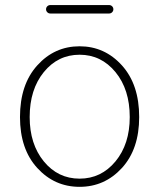

<svg xmlns="http://www.w3.org/2000/svg" viewBox="-20 -722 626 755"><path d="M58.6 -261.7Q58.6 -389.6 126.5 -464.8Q194.3 -540 293 -540Q391.6 -540 459.5 -464.8Q527.3 -389.6 527.3 -261.7Q527.3 -135.7 459.5 -61.5Q391.6 12.7 293 12.7Q194.3 12.7 126.5 -61.5Q58.6 -135.7 58.6 -261.7ZM490.2 -261.7Q490.2 -370.1 434.1 -438.5Q377.9 -506.8 293 -506.8Q208 -506.8 152.3 -438.5Q96.7 -370.1 96.7 -261.7Q96.7 -155.3 152.3 -87.4Q208 -19.5 293 -19.5Q377.9 -19.5 434.1 -87.4Q490.2 -155.3 490.2 -261.7ZM177.7 -668.9Q170.9 -668.9 166 -673.8Q161.1 -678.7 161.1 -685.5Q161.1 -692.4 166 -697.3Q170.9 -702.1 177.7 -702.1H409.2Q416 -702.1 420.9 -697.3Q425.8 -692.4 425.8 -685.5Q425.8 -678.7 420.9 -673.8Q416 -668.9 409.2 -668.9Z"/></svg>

Font: Gen Jyuu Gothic ExtraLight
Style: Regular
Weight: 100
Designer: [Source Han Sans]
Ryoko NISHIZUKA  (kana & ideographs); Paul D. Hunt (Latin, Greek & Cyrillic); Wenlong ZHANG  (bopomofo
Version: Version 1.002.20150607